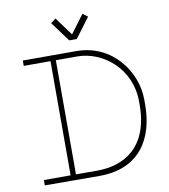

<svg xmlns="http://www.w3.org/2000/svg" viewBox="-95 -981 934 1060"><g transform="rotate(-10 371.5 -451.0)"><path d="M384 -768 467 -879 439 -900 363 -798 288 -900 260 -879 342 -768ZM370 -703H70V-673H220V-33H70V-3L374 -2C607 -1 693 -162 693 -346V-375C693 -529 573 -703 370 -703ZM663 -352C663 -112 520 -33 370 -33H250V-673H370C514 -673 663 -553 663 -369Z"/></g></svg>

Font: Space Cowgirl Thin
Style: Regular
Weight: 100
Designer: Valery Marier
Foundry: Valery Marier
Version: Version 1.000;hotconv 1.0.109;makeotfexe 2.5.65596